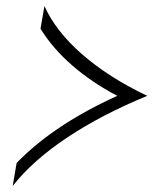

<svg xmlns="http://www.w3.org/2000/svg" viewBox="-20 -605 548 635"><path d="M35 -66Q158 -193 368 -288Q284 -332 219 -388.5Q154 -445 114 -510L127 -585Q164 -502 251.5 -425.5Q339 -349 467 -288Q316 -226 202 -150Q88 -74 22 10Z"/></svg>

Font: KoHo
Style: Italic
Weight: 400
Italic angle: -10°
Designer: Cadson Demak & Katatrad Team
Foundry: Cadson Demak Co.,Ltd.
Version: Version 1.000